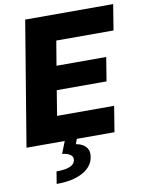

<svg xmlns="http://www.w3.org/2000/svg" viewBox="-102 -799 842 1105"><g transform="rotate(-10 319.0 -246.5)"><path d="M2.9 0 123.5 -727.5H637.7L613.3 -577.6H278.8L254.9 -434.6H545.4L522.9 -295.9H231.9L208 -149.9H541.5L517.1 0ZM227.5 -2.9H297.9L286.1 29.3Q324.2 35.2 344 57.9Q363.8 80.6 357.4 116.2Q349.1 171.4 290.8 203.6Q232.4 235.8 137.7 235.4L149.4 164.1Q249 164.6 258.8 120.1Q267.6 79.6 198.7 70.3Z"/></g></svg>

Font: Inter Display Extra Bold
Style: Italic
Weight: 800
Italic angle: -9.39999°
Designer: Rasmus Andersson
Foundry: rsms
Version: Version 4.000;git-4fc901f